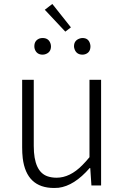

<svg xmlns="http://www.w3.org/2000/svg" viewBox="-20 -936 630 969"><path d="M252.9 12.7Q113.3 12.7 94.7 -137.7Q91.8 -163.1 91.8 -192.4V-533.2H150.4V-199.2Q150.4 -69.3 220.7 -45.9Q241.2 -39.1 265.6 -39.1Q333 -39.1 395.5 -102.5Q413.1 -120.1 431.6 -142.6V-533.2H490.2V0H441.4L435.5 -87.9H432.6Q354.5 2 275.4 11.7Q263.7 12.7 252.9 12.7ZM309.6 -776.4 206.1 -886.7 244.1 -916 337.9 -797.9ZM195.3 -660.2Q165 -660.2 155.3 -688.5Q153.3 -695.3 153.3 -702.1Q153.3 -732.4 180.7 -742.2Q188.5 -744.1 195.3 -744.1Q224.6 -744.1 234.4 -717.8Q237.3 -710 237.3 -702.1Q237.3 -672.9 210.9 -663.1Q203.1 -660.2 195.3 -660.2ZM396.5 -660.2Q366.2 -660.2 356.4 -687.5Q353.5 -695.3 353.5 -702.1Q353.5 -731.4 380.9 -741.2Q388.7 -744.1 396.5 -744.1Q426.8 -744.1 434.6 -714.8Q436.5 -708 436.5 -702.1Q436.5 -670.9 409.2 -662.1Q402.3 -660.2 396.5 -660.2Z"/></svg>

Font: Taipei Sans TC Beta Light
Style: Regular
Weight: 300
Designer: JT Foundry
Foundry: JT Foundry
Version: Version 1.000